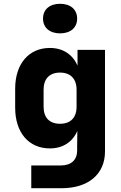

<svg xmlns="http://www.w3.org/2000/svg" viewBox="-20 -813 640 1013"><path d="M297 -637C352 -637 387 -667 387 -715C387 -763 352 -793 297 -793C242 -793 207 -763 207 -715C207 -667 242 -637 297 -637ZM145 180H305C446 180 534 106 534 -14V-550H389V-467C363 -526 312 -560 243 -560C132 -560 60 -476 60 -345V-245C60 -113 132 -30 243 -30C311 -30 362 -63 388 -122L387 -40V-19C387 31 356 60 300 60H145ZM297 -160C241 -160 210 -192 210 -250V-340C210 -397 241 -430 297 -430C352 -430 384 -397 384 -340V-250C384 -192 352 -160 297 -160Z"/></svg>

Font: JetBrains Mono ExtraBold
Style: Regular
Weight: 800
Monospace: yes
Designer: Philipp Nurullin, Konstantin Bulenkov
Foundry: JetBrains
Version: Version 2.305